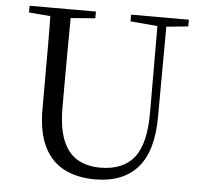

<svg xmlns="http://www.w3.org/2000/svg" viewBox="-53 -783 902 854"><g transform="rotate(5 398.5 -356.0)"><path d="M401 16Q324 16 265.5 -13Q207 -42 174.5 -106.5Q142 -171 142 -276V-391Q142 -476 142 -560.5Q142 -645 140 -728H232Q231 -645 230.5 -561Q230 -477 230 -391V-291Q230 -199 253 -143Q276 -87 319 -62.5Q362 -38 420 -38Q522 -38 571.5 -100.5Q621 -163 620 -306L619 -728H659L657 -286Q657 -133 591.5 -58.5Q526 16 401 16ZM45 -698V-728H341V-698L201 -687H180ZM498 -698V-728H756V-698L647 -687H626Z"/></g></svg>

Font: Noto Serif JP ExtraLight
Style: Regular
Weight: 400
Version: Version 2.003-H1;hotconv 1.1.1;makeotfexe 2.6.0